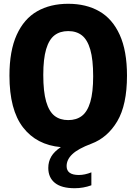

<svg xmlns="http://www.w3.org/2000/svg" viewBox="-20 -770 722 1016"><path d="M652 -370Q652 -215 600.5 -128.2Q549 -41.5 463.5 -9.5Q393 17 362.8 45.8Q332.5 74.5 332.5 109Q332.5 156 397.5 156Q428.5 156 463.5 142V210.5Q421 226 375 226Q305.5 226 270.5 197.8Q235.5 169.5 235.5 118.5Q235.5 85.5 251.2 58.5Q267 31.5 302 8.5Q173.5 -3 101.8 -96Q30 -189 30 -370Q30 -501 68.5 -585.8Q107 -670.5 176.5 -710.2Q246 -750 341 -750Q436 -750 505.5 -710.2Q575 -670.5 613.5 -585.8Q652 -501 652 -370ZM473 -366.5Q473 -455 457.8 -507.5Q442.5 -560 413.5 -582.8Q384.5 -605.5 341 -605.5Q297.5 -605.5 268.5 -583.2Q239.5 -561 224.2 -509.8Q209 -458.5 209 -373.5Q209 -285 224.2 -232.5Q239.5 -180 268.5 -157.2Q297.5 -134.5 341 -134.5Q384.5 -134.5 413.5 -156.8Q442.5 -179 457.8 -230.2Q473 -281.5 473 -366.5Z"/></svg>

Font: Encode Sans Condensed ExtraBold
Style: Regular
Weight: 800
Width: 3
Designer: Multiple Designers
Foundry: Impallari Type
Version: Version 2.000